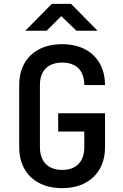

<svg xmlns="http://www.w3.org/2000/svg" viewBox="-20 -970 640 1000"><path d="M223 -810 299 -886 378 -810H488L350 -950H250L112 -810ZM304 10C440 10 527 -73 527 -203V-380H283V-285H419V-203C419 -128 377 -85 304 -85C231 -85 188 -128 188 -203V-528C188 -603 231 -644 304 -644C377 -644 419 -603 419 -527H527C527 -657 440 -740 304 -740C167 -740 80 -659 80 -527V-203C80 -72 167 10 304 10Z"/></svg>

Font: Tekne LDO SemiBold
Style: Regular
Weight: 600
Monospace: yes
Designer: Alessio Laiso, Mario Rullo, Paolo Rosset
Foundry: Alessio Laiso
Version: Version 1.000;hotconv 1.0.109;makeotfexe 2.5.65596